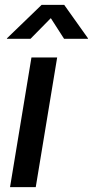

<svg xmlns="http://www.w3.org/2000/svg" viewBox="-20 -764 379 784"><path d="M21 0 108.4 -529.3H213.4L126 0ZM104.5 -605.5H8.3V-607.4L149.9 -744.1H242.2L339.4 -607.4L338.9 -605.5H241.7L187.5 -689.9Z"/></svg>

Font: Inter 24pt Medium
Style: Italic
Weight: 500
Italic angle: -9.3988°
Designer: Rasmus Andersson
Foundry: rsms
Version: Version 4.001;git-66647c0bb